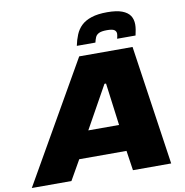

<svg xmlns="http://www.w3.org/2000/svg" viewBox="-148 -998 1047 1088"><g transform="rotate(-10 375.0 -453.5)"><path d="M-53 0 341 -688H648L749 0H529L512 -114H240L175 0ZM319 -266H496L464 -510H455ZM338 -749Q345 -783 357 -812Q369 -841 391 -862Q413 -883 449.5 -895Q486 -907 540 -907Q594 -907 625.5 -895Q657 -883 671 -862Q685 -841 685 -811Q685 -797 682.5 -782Q680 -767 676 -749H570Q572 -757 573.5 -764Q575 -771 575 -777Q575 -791 564 -799Q553 -807 521 -807Q490 -807 475 -799.5Q460 -792 454.5 -779Q449 -766 445 -749Z"/></g></svg>

Font: Saira Expanded ExtraBold
Style: Italic
Weight: 800
Width: 7
Italic angle: -12°
Designer: Hector Gatti with collaboration of the Omnibus-Type team
Foundry: Omnibus-Type
Version: Version 1.101